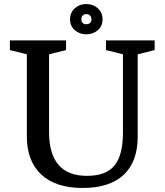

<svg xmlns="http://www.w3.org/2000/svg" viewBox="-20 -920 816 951"><path d="M589 -264V-651L505 -672V-720H746V-672L662 -651V-243Q662 -119 592.5 -54Q523 11 389 11Q256 11 184.5 -55.5Q113 -122 113 -244V-651L29 -672V-720H307V-672L223 -651V-266Q223 -49 411 -49Q505 -49 547 -100Q589 -151 589 -264ZM327 -824Q327 -858 350.5 -879Q374 -900 407 -900Q441 -900 464.5 -879Q488 -858 488 -824Q488 -791 464.5 -770.5Q441 -750 407 -750Q374 -750 350.5 -770.5Q327 -791 327 -824ZM383 -824Q383 -813 389.5 -806.5Q396 -800 407 -800Q419 -800 426 -806.5Q433 -813 433 -824Q433 -836 426 -843Q419 -850 407 -850Q396 -850 389.5 -843Q383 -836 383 -824Z"/></svg>

Font: Domine Medium
Style: Regular
Weight: 500
Designer: Pablo Impallari, Rodrigo Fuenzalida, Brenda Gallo
Foundry: Pablo Impallari, Rodrigo Fuenzalida, Brenda Gallo
Version: Version 2.000